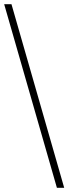

<svg xmlns="http://www.w3.org/2000/svg" viewBox="-20 -780 328 921"><path d="M253 121H288L35 -760H0Z"/></svg>

Font: Noto Serif Lao ExtraLight
Style: Regular
Weight: 200
Designer: Monotype Design Team
Foundry: Monotype Imaging Inc.
Version: Version 2.003